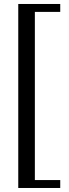

<svg xmlns="http://www.w3.org/2000/svg" viewBox="-20 -767 345 960"><path d="M71.3 172.9V-747.1H281.2V-707.5H154.3V133.3H281.2V172.9Z"/></svg>

Font: Elstob 14pt Medium
Style: Regular
Weight: 500
Designer: Peter S. Baker
Version: Version 1.015